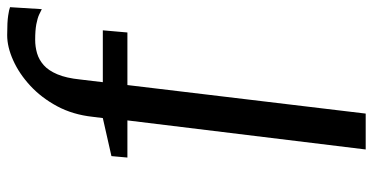

<svg xmlns="http://www.w3.org/2000/svg" viewBox="-272 -593 1039 535"><g transform="rotate(-90 247.5 -325.5)"><path d="M189.5 -586.5Q195.5 -642 219 -685.8Q242.5 -729.5 276 -760.5Q309.5 -791.5 346.8 -808.2Q384 -825 417 -825Q454 -825 471.8 -822.2Q489.5 -819.5 495 -817L489.5 -728.5Q484 -731.5 474.2 -736Q464.5 -740.5 447.5 -743.8Q430.5 -747 404 -747Q385 -747 366.8 -741.8Q348.5 -736.5 333.5 -723.2Q318.5 -710 308 -685.2Q297.5 -660.5 293.5 -621.5L286 -558.5H430.5L424.5 -490H278L198.5 174H98.5L179.5 -490H76L80 -534.5L186 -558.5Z"/></g></svg>

Font: Merriweather 24pt Medium
Style: Italic
Weight: 500
Italic angle: -7.8°
Version: Version 2.101